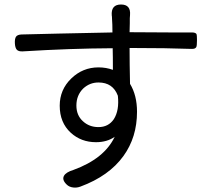

<svg xmlns="http://www.w3.org/2000/svg" viewBox="-20 -799 927 852"><path d="M305 33Q287 31 276 20Q254 -1 264 -19Q273 -35 306 -45Q443 -95 489 -192Q455 -168 406 -168Q340 -168 294 -210Q245 -255 245 -330Q245 -401 296 -450.5Q347 -500 417 -500Q451 -500 481 -489Q481 -552 480 -585Q291 -584 81 -571Q62 -570 54.5 -578.5Q47 -587 46 -607Q45 -627 51 -636Q57 -645 75 -646Q123 -647 241 -650Q405 -654 479 -655Q479 -692 477 -718Q477 -726 476 -730Q472 -779 517 -779Q561 -779 557 -732L556 -718Q556 -712 556 -696Q555 -670 555 -656H569Q628 -656 739 -655Q808 -655 832 -655Q847 -655 852 -648Q854 -643 854 -625Q854 -621 854 -618Q854 -596 851 -590Q846 -581 829 -582Q719 -586 567 -586H555Q555 -517 557 -427Q588 -376 588 -303Q588 -190 528 -107Q464 -18 337 29Q321 35 305 33ZM417 -235Q461 -235 485 -270Q510 -309 503 -374Q481 -433 417 -433Q378 -433 349 -406Q319 -376 319 -331Q319 -287 348 -261Q376 -235 417 -235Z"/></svg>

Font: GenSenRounded JP R
Style: Regular
Weight: 400
Version: Version 1.501;PS 1;hotconv 16.6.51;makeotf.lib2.5.65220